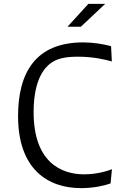

<svg xmlns="http://www.w3.org/2000/svg" viewBox="-20 -961 660 994"><path d="M410.5 -741.5C162.5 -741.5 73.5 -582.5 73.5 -360C73.5 -86 226.5 13 400 13C468 13 525.5 -1.5 552.5 -11.5L559.5 -85C519.5 -69.5 468 -58.5 414.5 -58.5C295.5 -58.5 154 -123 154 -380.5C154 -559.5 218 -616 243 -634C270 -654 308 -667.5 382 -667.5C464.5 -667.5 524.5 -652.5 559 -643L555 -722C510.5 -733.5 463.5 -741.5 410.5 -741.5ZM329.5 -822.5 437.5 -941H524.5L398.5 -822.5Z"/></svg>

Font: Monaspace Argon Light
Style: Regular
Weight: 300
Designer: Riley Cran & the Lettermatic Team
Foundry: Lettermatic
Version: Version 1.000 (Monaspace Argon)